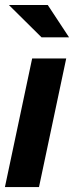

<svg xmlns="http://www.w3.org/2000/svg" viewBox="-23 -760 300 780"><path d="M-3 0 107.6 -522.4H246L135.4 0ZM145.7 -608.4 13.2 -739.6H171.1L257.5 -608.4Z"/></svg>

Font: Red Hat Display VF
Style: Italic
Weight: 300
Italic angle: -12°
Designer: Pentagram, MCKL
Foundry: Pentagram, MCKL
Version: Version 1.010